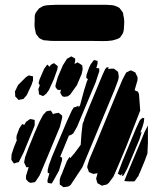

<svg xmlns="http://www.w3.org/2000/svg" viewBox="-20 -765 662 797"><path d="M299 -411 271 -372 261 -365 246 -363 238 -366 230 -380 232 -388 233 -393 227 -391 218 -393 210 -404 211 -414 220 -445 241 -494 258 -521 276 -531 285 -526 292 -522V-510L289 -500L292 -501L302 -506L312 -500L321 -494L322 -489L323 -477L319 -458ZM225 -57 199 -10 194 -3 178 -6 177 -17 185 -45 178 -48V-60L183 -80L196 -115L257 -260L278 -306L286 -319L294 -321L306 -326V-320L312 -327L329 -390L341 -428L345 -436L338 -442L339 -454L350 -485L357 -499L370 -516L378 -514L385 -512V-501L380 -483L392 -481V-469L377 -423L300 -239L284 -211L275 -205L266 -202L230 -115L231 -114L238 -110L237 -98ZM203 -435 183 -391 172 -376 159 -366 147 -371 142 -373 141 -384 139 -395 143 -405 145 -411 140 -420 144 -435 163 -479 176 -497 186 -488 191 -496 204 -503 213 -496 220 -490 218 -477ZM455 -391 322 -71 273 3 264 9 252 11 243 12 237 7 228 1V-7V-20L232 -33L238 -46L240 -52L258 -97L269 -114L271 -109V-108L290 -130L315 -164L318 -208L323 -251L330 -268L329 -269L334 -281L346 -311L405 -453L416 -477L422 -485L431 -486L429 -477L432 -479L444 -480H453L462 -473L470 -467L472 -455L473 -444L470 -431ZM562 -306 505 -159 471 -78 451 -32 432 -6 423 1 409 4 403 6 393 0 385 -4 383 -9 379 -23 381 -31 385 -46 373 -44 368 -43 357 -47 349 -51 347 -57 342 -70 343 -78 351 -104 378 -168 464 -377 489 -436 500 -457 504 -464 518 -471 523 -473 530 -470 542 -464 544 -459 551 -445V-433L539 -391L542 -389L553 -384L557 -374ZM55 -412 88 -445 99 -452 104 -451 117 -448V-442V-431L111 -413L91 -370L77 -354L65 -352L57 -350L49 -359L43 -365V-374L42 -385ZM229 -239 177 -114 145 -38 130 -15 125 -9 108 -6 99 -9 88 -21V-35L99 -71H97H89L86 -78L80 -91L84 -112L98 -150L124 -214L144 -260L159 -288L173 -303L183 -305L191 -306L197 -297L200 -290L203 -293L218 -296L223 -297L232 -290L238 -285V-276ZM559 -187 508 -65 493 -37 485 -34 488 -42 489 -45 481 -37 469 -44 473 -55 488 -95 545 -233 561 -267 572 -276 579 -274 578 -268 577 -258 571 -237 562 -214 568 -218 566 -210ZM117 -227 78 -132 63 -102 58 -92 49 -90 38 -86 33 -93 27 -102 28 -124 39 -157 50 -183 48 -189 49 -202 60 -232 72 -250 80 -247H81L88 -259L105 -271L116 -269L124 -267V-258V-245ZM594 -244V-172L592 -128L581 -98L560 -47L557 -42L556 -38L553 -31H551L545 -21L538 -12H533H514L501 -13L496 -14L500 -24L511 -51L558 -163L581 -219ZM142 -730Q146 -732 150.5 -735Q155 -738 159 -740Q166 -742 173.5 -743Q181 -744 188 -744Q200 -745 212 -745Q224 -745 236 -745Q251 -745 276.5 -745Q302 -745 328 -745Q354 -745 369 -745Q382 -745 395.5 -745Q409 -745 422 -745Q430 -744 439 -744Q448 -744 457 -741Q461 -740 467 -737Q473 -734 476 -732Q478 -729 480.5 -726Q483 -723 485 -720Q486 -718 487.5 -716.5Q489 -715 490 -713Q491 -711 491.5 -707.5Q492 -704 492 -701Q495 -691 495.5 -680Q496 -669 495 -658Q495 -651 494 -642.5Q493 -634 490 -627Q489 -624 486.5 -621Q484 -618 483 -616Q482 -614 480.5 -612Q479 -610 478 -609Q471 -604 462 -601.5Q453 -599 446 -597Q426 -594 406 -594.5Q386 -595 366 -595Q351 -595 325.5 -595Q300 -595 274 -595Q248 -595 233 -595Q218 -595 203.5 -595Q189 -595 174 -597Q171 -597 167.5 -597.5Q164 -598 161 -598Q157 -600 151 -602.5Q145 -605 142 -608Q140 -610 138.5 -612.5Q137 -615 135 -617Q134 -619 132 -621Q130 -623 129 -625Q128 -628 128 -630.5Q128 -633 127 -636Q124 -646 123.5 -656.5Q123 -667 124 -678Q124 -685 124 -694Q124 -703 127 -709Q129 -714 133.5 -719Q138 -724 142 -730Z"/></svg>

Font: Rubik Marker Hatch
Style: Regular
Weight: 400
Designer: Hubert and Fischer, NaN
Foundry: Hubert & Fischer, NaN
Version: Version 2.200